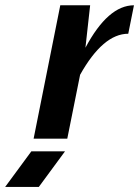

<svg xmlns="http://www.w3.org/2000/svg" viewBox="-137 -533 535 738"><path d="M-7.8 0 94.7 -512.7H209.5L191.4 -349.6Q278.3 -512.7 377.9 -512.7L356 -403.3Q259.3 -403.3 170.9 -245.6L121.6 0ZM112.8 48.8 12.2 185.5H-117.2L-16.6 48.8Z"/></svg>

Font: Sansation
Style: Bold Italic
Weight: 700
Designer: Bernd Montag
Version: Version 1.301